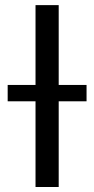

<svg xmlns="http://www.w3.org/2000/svg" viewBox="-20 -748 377 768"><path d="M214.8 0H122.1V-727.5H214.8ZM10.7 -408.2H326.2V-342.8H10.7Z"/></svg>

Font: Inter RS Variable
Style: Regular
Weight: 400
Designer: Rasmus Andersson (customised by Maria Ramos and Noel Pretorius)
Foundry: rsms
Version: Version 3.001;Glyphs 3.2.3 (3260)